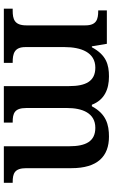

<svg xmlns="http://www.w3.org/2000/svg" viewBox="186 -773 587 999"><g transform="rotate(90 479.5 -273.5)"><path d="M25 0H307V-46H304C260 -46 225 -54 225 -112V-316C225 -401 252 -476 332 -476C403 -476 428 -426 428 -340V0H618V-46H615C570 -46 542 -55 542 -117V-329C542 -408 568 -476 645 -476C716 -476 741 -426 741 -340V0H931V-46H928C883 -46 855 -55 855 -117V-352C855 -488 793 -547 691 -547C629 -547 573 -533 533 -458H525C500 -523 445 -547 378 -547C316 -547 266 -533 226 -458H221L208 -536H34V-491H37C81 -491 112 -482 112 -424V-117C112 -55 80 -46 35 -46H25Z"/></g></svg>

Font: Noto Naskh Arabic UI Medium
Style: Regular
Weight: 500
Designer: Monotype Design Team, David Williams, Mohamad Dakak and Nizar Qandah
Foundry: Monotype Imaging Inc.
Version: Version 2.014